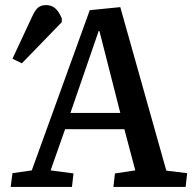

<svg xmlns="http://www.w3.org/2000/svg" viewBox="-20 -735 756 755"><path d="M453 -707 634 -64 716 -54 710 0H426L432 -53L512 -65L469 -227H236L179 -65L269 -53L263 0H22L29 -54L105 -65L333 -695ZM257 -291H453L371 -613H368ZM66 -486 29 -504 106 -669Q117 -694 129 -704.5Q141 -715 161 -715Q183 -715 197.5 -702Q212 -689 223 -663V-648Z"/></svg>

Font: Literata 12pt Medium
Style: Italic
Weight: 500
Italic angle: -2°
Designer: Latin by Veronika Burian and Jose Scaglione. Greek by Irene Vlachou. Cyrillic by Vera Evstafieva
Foundry: TypeTogether
Version: Version 3.002